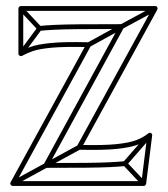

<svg xmlns="http://www.w3.org/2000/svg" viewBox="-20 -608 556 636"><path d="M110 -522 112 -506Q132 -508 161 -509.5Q190 -511 242.5 -511.5Q295 -512 383 -512Q388 -512 383 -520Q378 -528 376 -524L125 -64Q123 -60 125.5 -56Q128 -52 132 -52Q215 -52 265.5 -52.5Q316 -53 345.5 -54.5Q375 -56 395 -58L393 -74Q373 -72 344 -70.5Q315 -69 265 -68.5Q215 -68 132 -68Q128 -68 132.5 -60Q137 -52 139 -56L390 -516Q392 -520 390 -524Q388 -528 383 -528Q295 -528 242 -527.5Q189 -527 159.5 -525.5Q130 -524 110 -522ZM43 -435 55 -425 117 -509Q119 -511 119 -514.5Q119 -518 117 -519L55 -585L43 -575L105 -509Q107 -507 107 -514Q107 -521 105 -519ZM482 -155 470 -165 388 -71Q386 -69 386 -66Q386 -63 388 -61L450 5L462 -5L400 -71Q398 -73 398 -66Q398 -59 400 -61ZM18 -7 26 7 136 -53Q136 -53 136 -53Q136 -53 136 -53L246 -113L238 -127L128 -67Q128 -67 128 -67Q128 -67 128 -67ZM270 -467 278 -453 387 -513Q387 -513 387 -513Q387 -513 387 -513L498 -573L490 -587L379 -527Q379 -527 379 -527Q379 -527 379 -527ZM494 -588H49Q46 -588 43.5 -585.5Q41 -583 41 -580V-430Q41 -426 45 -423.5Q49 -421 53 -423Q67 -431 88 -438.5Q109 -446 151.5 -450Q194 -454 274 -452L267 -464L15 -4Q13 0 15.5 4Q18 8 22 8H456Q459 8 461 6Q463 4 464 1L484 -159Q485 -164 480.5 -167Q476 -170 471 -166Q455 -153 432 -144Q409 -135 365 -130.5Q321 -126 242 -128L249 -116L501 -576Q503 -580 501 -584Q499 -588 494 -588ZM494 -572 487 -584 235 -124Q233 -120 235.5 -116Q238 -112 242 -112Q324 -110 369.5 -115Q415 -120 439.5 -130Q464 -140 481 -154L468 -161L448 -1L456 -8H22L29 4L281 -456Q283 -460 281 -464Q279 -468 274 -468Q192 -470 148 -465.5Q104 -461 82 -453Q60 -445 45 -437L57 -430V-580L49 -572Z"/></svg>

Font: Tilt Prism
Style: Regular
Weight: 400
Version: Version 1.000